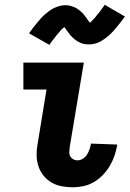

<svg xmlns="http://www.w3.org/2000/svg" viewBox="-20 -785 549 813"><path d="M288 8Q264 8 240.5 3.5Q217 -1 197 -13Q177 -25 163 -43Q149 -61 142 -83.5Q135 -106 135 -130.5Q135 -155 140 -180L177 -406H79V-520H335L275 -161Q274 -151 273.5 -141Q273 -131 277.5 -123Q282 -115 290 -110.5Q298 -106 308 -106Q320 -106 331 -113Q342 -120 348.5 -130.5Q355 -141 359 -152.5Q363 -164 365 -175V-177L476 -173V-169Q472 -147 464.5 -125Q457 -103 444.5 -82Q432 -61 415 -43.5Q398 -26 377.5 -14Q357 -2 334 3Q311 8 288 8ZM189 -595 103 -644Q112 -657 121 -668.5Q130 -680 138 -689.5Q146 -699 153.5 -707.5Q161 -716 169 -723Q177 -730 187.5 -738Q198 -746 209 -751Q220 -756 232 -759.5Q244 -763 256 -763Q261 -763 265.5 -762.5Q270 -762 275 -761Q280 -760 284 -758.5Q288 -757 292.5 -755.5Q297 -754 301 -751.5Q305 -749 308.5 -747Q312 -745 315 -742.5Q318 -740 322 -736.5Q326 -733 329.5 -729.5Q333 -726 335.5 -722.5Q338 -719 340.5 -716Q343 -713 345.5 -710Q348 -707 350.5 -702.5Q353 -698 356.5 -694Q360 -690 362.5 -687Q365 -684 365 -682Q363 -682 360.5 -682.5Q358 -683 356 -683H353Q353 -684 356.5 -686Q360 -688 364 -691.5Q368 -695 369.5 -697Q371 -699 373 -701Q375 -703 377 -705Q379 -707 381.5 -709.5Q384 -712 385.5 -714.5Q387 -717 389.5 -720Q392 -723 394.5 -726Q397 -729 400 -732.5Q403 -736 406 -740Q409 -744 411.5 -748Q414 -752 417.5 -756Q421 -760 423 -765L509 -715Q500 -702 491 -691Q482 -680 474 -670Q466 -660 458.5 -652Q451 -644 443.5 -637Q436 -630 425 -622Q414 -614 403.5 -608.5Q393 -603 381 -600Q369 -597 357 -597Q352 -597 347.5 -597.5Q343 -598 338 -598.5Q333 -599 328.5 -600.5Q324 -602 320 -604Q316 -606 312 -608Q308 -610 304.5 -612.5Q301 -615 297.5 -617.5Q294 -620 290.5 -623.5Q287 -627 283.5 -630Q280 -633 277.5 -636.5Q275 -640 272.5 -643.5Q270 -647 267.5 -650Q265 -653 262 -657Q259 -661 256 -665.5Q253 -670 250 -672.5Q247 -675 248 -677H259Q260 -677 260 -676Q259 -675 256 -673Q253 -671 249 -667.5Q245 -664 243 -662.5Q241 -661 239 -659Q237 -657 235.5 -654.5Q234 -652 231.5 -649.5Q229 -647 227 -644.5Q225 -642 222.5 -639Q220 -636 217.5 -633Q215 -630 212.5 -626.5Q210 -623 207 -619.5Q204 -616 201 -612Q198 -608 195 -603.5Q192 -599 189 -595Z"/></svg>

Font: Iosevka Term Curly Heavy
Style: Italic
Weight: 900
Italic angle: -9°
Designer: Belleve Invis
Foundry: Belleve Invis
Version: Version 32.3.0